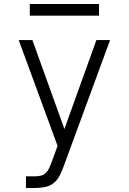

<svg xmlns="http://www.w3.org/2000/svg" viewBox="-20 -934 640 954"><path d="M109 0V-58H155Q170 -58 184 -61.5Q198 -65 208 -75Q218 -85 224 -98Q230 -111 235 -124L266 -209L73 -735H141L300 -293L459 -735H527L295 -104Q287 -82 276 -60.5Q265 -39 246 -24Q227 -9 203 -4.5Q179 0 155 0ZM128 -856V-914H472V-856Z"/></svg>

Font: Iosevka SS04 Light Extended
Style: Regular
Weight: 300
Width: 7
Monospace: yes
Designer: Belleve Invis
Foundry: Belleve Invis
Version: Version 19.0.0; ttfautohint (v1.8.4)